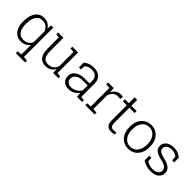

<svg xmlns="http://www.w3.org/2000/svg" viewBox="180 -1808 3155 3155"><g transform="rotate(45 1757.5 -230.5)"><path d="M543.9 160.2V203.1H328.6V160.2L408.2 153.8V-67.9Q382.3 -30.8 341.3 -10.3Q300.3 10.3 246.6 10.3Q183.6 10.3 138.2 -22Q44.9 -88.4 44.9 -249.5V-259.8Q44.9 -345.2 68.8 -406.7Q92.8 -469.2 138.4 -503.7Q184.1 -538.1 247.6 -538.1Q302.2 -538.1 343.3 -514.9Q384.3 -491.7 410.6 -450.2L415.5 -528.3H466.8V153.8ZM257.3 -38.6Q313.5 -38.6 351.1 -64Q388.7 -89.4 408.2 -133.3V-385.3Q389.2 -429.2 353 -459Q316.9 -488.8 258.3 -488.8Q207.5 -488.8 172.9 -460Q138.7 -430.7 121.3 -379.2Q104 -327.6 104 -259.8V-249.5Q104 -153.8 142.3 -96.2Q180.7 -38.6 257.3 -38.6Z M819.3 10.3Q736.3 10.3 690.2 -46.4Q644 -103 644 -222.2V-479L578.6 -485.4V-528.3H702.6V-221.2Q702.6 -124.5 734.4 -82.3Q766.1 -40 826.2 -40Q894 -40 932.1 -71.5Q970.2 -103 984.4 -156.2V-479L909.2 -485.4V-528.3H1043.5V-48.8L1114.3 -42.5V0H991.7L986.8 -86.9Q961.9 -40.5 920.2 -15.1Q878.4 10.3 819.3 10.3Z M1356.9 10.3Q1281.7 10.3 1239.3 -29.8Q1196.8 -69.8 1196.8 -138.2Q1196.8 -187 1225.1 -224.1Q1253.4 -260.7 1305.4 -281.2Q1357.4 -301.8 1428.7 -301.8H1538.1V-362.3Q1538.1 -419.4 1504.2 -454.3Q1470.2 -489.3 1401.9 -489.3Q1363.3 -489.3 1332.8 -476.8Q1302.2 -464.4 1279.8 -445.3L1274.9 -364.7H1226.6V-475.1Q1260.7 -504.4 1304.2 -521.2Q1347.7 -538.1 1402.8 -538.1Q1496.1 -538.1 1546.4 -491.2Q1596.7 -444.3 1596.7 -361.3V-106.4Q1596.7 -90.8 1597.7 -75.4Q1598.6 -60.1 1601.1 -44.9L1664.1 -42.5V0H1548.8Q1543 -28.8 1540.8 -46.4Q1538.6 -64 1538.1 -85.9Q1509.3 -43.5 1461.9 -16.6Q1414.6 10.3 1356.9 10.3ZM1363.8 -41Q1418 -41 1466.6 -69.6Q1515.1 -98.1 1538.1 -145.5V-256.8H1428.2Q1347.2 -256.8 1301.3 -221.9Q1255.4 -187 1255.4 -136.2Q1255.4 -93.8 1284.7 -67.4Q1314 -41 1363.8 -41Z M1957.5 -42.5V0H1739.7V-42.5L1819.3 -48.8V-479L1739.7 -485.4V-528.3H1870.6L1877 -447.8L1877.4 -433.6Q1899.9 -482.9 1938.5 -510.5Q1977.1 -538.1 2030.8 -538.1Q2062 -538.1 2080.6 -531.2L2073.2 -477.5L2019 -481Q1962.9 -482.4 1927.2 -448.7Q1891.6 -415 1877.9 -359.4V-48.8Z M2339.8 9.3Q2284.2 9.3 2253.4 -25.1Q2222.7 -59.6 2222.7 -136.2V-481H2131.3V-528.3H2222.7V-664.1H2281.2V-528.3H2404.3V-481H2281.2V-136.2Q2281.2 -83.5 2300 -60.3Q2318.8 -37.1 2350.1 -37.1Q2366.7 -37.1 2382.8 -39.3Q2398.9 -41.5 2416 -43.9L2424.8 -2Q2407.2 3.4 2384.8 6.3Q2362.3 9.3 2339.8 9.3Z M2741.7 10.3Q2669.9 10.3 2618.2 -23.9Q2565.4 -57.6 2536.4 -117.9Q2507.3 -178.2 2507.3 -255.9V-272Q2507.3 -349.6 2536.6 -409.7Q2565.4 -469.7 2617.9 -503.9Q2670.4 -538.1 2740.7 -538.1Q2812 -538.1 2864.3 -503.9Q2916.5 -469.7 2945.6 -409.9Q2974.6 -350.1 2974.6 -272V-255.9Q2974.6 -178.2 2945.8 -117.7Q2916.5 -57.6 2864 -23.7Q2811.5 10.3 2741.7 10.3ZM2741.7 -38.6Q2795.9 -38.6 2835 -67.4Q2874 -96.2 2895 -145.5Q2916 -194.8 2916 -255.9V-272Q2916 -333.5 2895 -381.8Q2874 -431.2 2834.7 -460Q2795.4 -488.8 2740.7 -488.8Q2686 -488.8 2647 -460Q2607.4 -431.2 2586.7 -381.8Q2565.9 -332.5 2565.9 -272V-255.9Q2565.9 -193.8 2586.9 -145.5Q2607.4 -96.7 2646.7 -67.6Q2686 -38.6 2741.7 -38.6Z M3263.2 10.3Q3207.5 10.3 3159.9 -4.6Q3112.3 -19.5 3070.3 -47.9L3069.8 -156.2H3117.7L3126 -78.6Q3154.3 -56.6 3189 -46.9Q3223.6 -37.1 3263.2 -37.1Q3329.6 -37.1 3364.3 -65.9Q3398.9 -94.7 3398.9 -134.3Q3398.9 -171.4 3367.9 -200Q3336.9 -228.5 3257.8 -246.1Q3163.1 -266.6 3120.8 -300.8Q3078.6 -335 3078.6 -396Q3078.6 -436.5 3101.1 -468.3Q3123.5 -500.5 3164.8 -519.3Q3206.1 -538.1 3261.7 -538.1Q3319.8 -538.1 3362.8 -521.2Q3405.8 -504.4 3436.5 -476.1L3439 -367.7H3391.1L3384.3 -445.8Q3362.3 -466.8 3333 -478.3Q3303.7 -489.7 3261.7 -489.7Q3202.1 -489.7 3169.9 -462.2Q3137.7 -434.6 3137.7 -397.9Q3137.7 -374 3147.9 -356.4Q3159.2 -335.9 3191.7 -322Q3224.1 -308.1 3269.5 -297.4Q3368.7 -274.9 3413.1 -236.6Q3457.5 -198.2 3457.5 -137.2Q3457.5 -72.8 3407.5 -31.2Q3357.4 10.3 3263.2 10.3Z"/></g></svg>

Font: Battambang Light
Style: Regular
Weight: 300
Designer: Danh Hong
Version: Version 8.002; ttfautohint (v1.8.3)